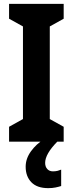

<svg xmlns="http://www.w3.org/2000/svg" viewBox="-20 -734 377 995"><path d="M310 0H27V-77L99 -117V-597L27 -637V-714H310V-637L238 -597V-117L310 -77ZM214 110Q214 130 225 142Q236 154 254 154Q269 154 279.5 151Q290 148 297 145V230Q285 234 268 237.5Q251 241 230 241Q172 241 142.5 210.5Q113 180 113 130Q113 88 140.5 50Q168 12 209 -13L277 0Q214 64 214 110Z"/></svg>

Font: Noto Sans Gujarati Condensed
Style: Bold
Weight: 700
Width: 3
Designer: Jelle Bosma - Monotype Design Team, Universal Thirst
Foundry: Monotype Imaging Inc.
Version: Version 2.106; ttfautohint (v1.8.4.7-5d5b)